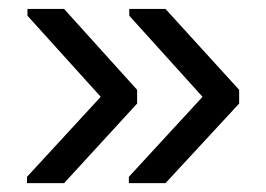

<svg xmlns="http://www.w3.org/2000/svg" viewBox="-20 -479 596 430"><path d="M350.6 -68.8H268.6V-83L433.6 -262.2L269.5 -443.8V-459H350.6L515.6 -277.8V-247.1ZM123.5 -68.8H40.5V-83L205.6 -262.2L41.5 -443.8V-459H123.5L287.1 -277.8V-247.1Z"/></svg>

Font: Arimo
Style: Regular
Weight: 400
Designer: Steve Matteson
Foundry: Monotype Imaging Inc.
Version: Version 1.33